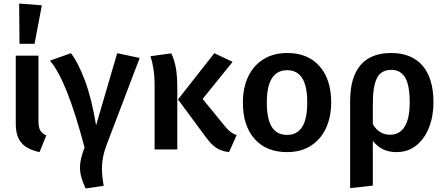

<svg xmlns="http://www.w3.org/2000/svg" viewBox="-20 -843 2513 1083"><path d="M197 -162Q197 -125 206.5 -108Q216 -91 241 -79L203 15Q133 0 101 -37Q69 -74 69 -146V-529H197ZM216 -813 175 -596H90L88 -823Z M522 -136 641 -543 768 -516 581 -25Q555 43 555 106Q555 151 565 205L463 220Q431 154 431 102Q431 55 457 -11Q407 -200 359 -321.5Q311 -443 262 -501L380 -543Q420 -492 458.5 -390Q497 -288 522 -136Z M1123 -285 1251 -128Q1267 -109 1281 -98.5Q1295 -88 1315 -81L1272 15Q1229 10 1200 -9Q1171 -28 1140 -71L984 -282L1189 -543L1292 -494ZM980 -342V0H852V-371Q852 -451 829 -526L946 -542Q962 -510 971 -465Q980 -420 980 -342Z M1848 -265Q1848 -182 1818 -118.5Q1788 -55 1732 -20Q1676 15 1599 15Q1482 15 1416 -59.5Q1350 -134 1350 -265Q1350 -348 1380 -411Q1410 -474 1466.5 -509Q1523 -544 1600 -544Q1717 -544 1782.5 -469.5Q1848 -395 1848 -265ZM1485 -265Q1485 -171 1513.5 -126.5Q1542 -82 1599 -82Q1656 -82 1684.5 -127Q1713 -172 1713 -265Q1713 -358 1684.5 -402.5Q1656 -447 1600 -447Q1485 -447 1485 -265Z M2425 -266Q2425 -188 2400 -124Q2375 -60 2328 -22.5Q2281 15 2216 15Q2131 15 2083 -49V204L1955 218V-273Q1955 -406 2013 -475Q2071 -544 2186 -544Q2302 -544 2363.5 -472.5Q2425 -401 2425 -266ZM2291 -265Q2291 -363 2265 -406Q2239 -449 2188 -449Q2130 -449 2106.5 -403Q2083 -357 2083 -258V-143Q2117 -83 2181 -83Q2234 -83 2262.5 -128.5Q2291 -174 2291 -265Z"/></svg>

Font: Fira Sans Medium
Style: Regular
Weight: 500
Designer: bBox Type GmbH & Carrois Corporate GbR & Edenspiekermann AG
Foundry: bBox Type GmbH & Carrois Corporate GbR & Edenspiekermann AG
Version: Version 4.301